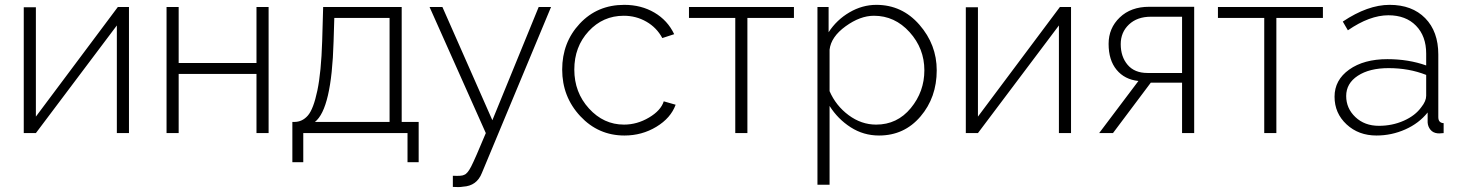

<svg xmlns="http://www.w3.org/2000/svg" viewBox="-20 -549 6027 792"><path d="M78 0V-519H128V-68L466 -520H512V0H462V-444L128 0Z M667 0V-520H717V-289H1038V-520H1088V0H1038V-244H717V0Z M1186 120V-46H1194Q1227 -46 1250 -72.5Q1273 -99 1289 -175Q1305 -251 1309 -380L1313 -520H1637V-46H1707V120H1661V0H1231V120ZM1279 -46H1587V-475H1359L1356 -377Q1348 -100 1279 -46Z M1848 176Q1886 178 1895 172Q1908 168 1923.5 138Q1939 108 1984 0L1752 -520H1805L2011 -53L2202 -520H2253L1968 164Q1947 218 1890 221Q1874 224 1848 222Z M2556 10Q2448 10 2373.5 -70Q2299 -150 2299 -262Q2299 -374 2371.5 -451.5Q2444 -529 2555 -529Q2625 -529 2679.5 -497Q2734 -465 2761 -408L2712 -392Q2689 -435 2646.5 -459.5Q2604 -484 2553 -484Q2467 -484 2408 -420Q2349 -356 2349 -262Q2349 -168 2409.5 -101.5Q2470 -35 2554 -35Q2608 -35 2657 -64Q2706 -93 2718 -131L2767 -117Q2747 -62 2687.5 -26Q2628 10 2556 10Z M3013 0V-475H2822V-520H3255V-475H3063V0Z M3402 -112V213H3352V-520H3398V-416Q3431 -467 3484 -498Q3537 -529 3595 -529Q3701 -529 3772.5 -447Q3844 -365 3844 -259Q3844 -147 3777 -68.5Q3710 10 3606 10Q3542 10 3489 -24Q3436 -58 3402 -112ZM3793 -259Q3793 -349 3732 -416.5Q3671 -484 3585 -484Q3528 -484 3468 -440.5Q3408 -397 3402 -344V-173Q3428 -113 3480.5 -74Q3533 -35 3594 -35Q3681 -35 3737 -103Q3793 -171 3793 -259Z M3964 0V-519H4014V-68L4352 -520H4398V0H4348V-444L4014 0Z M4514 0 4676 -215Q4619 -221 4586 -261Q4553 -301 4553 -368Q4553 -433 4599 -477Q4645 -521 4720 -521H4906V0H4856V-208H4727L4571 0ZM4713 -248H4856V-480H4727Q4671 -480 4637 -448Q4603 -416 4603 -367Q4603 -315 4631.5 -281.5Q4660 -248 4713 -248Z M5195 0V-475H5004V-520H5437V-475H5245V0Z M5485 -150Q5485 -219 5545.5 -262Q5606 -305 5703 -305Q5790 -305 5863 -279V-328Q5863 -400 5821 -443Q5779 -486 5707 -486Q5630 -486 5540 -424L5519 -460Q5622 -529 5712 -529Q5805 -529 5859 -474Q5913 -419 5913 -324V-66Q5913 -42 5935 -41V0Q5913 2 5910 1Q5891 -1 5880.5 -14Q5870 -27 5869 -44V-85Q5833 -40 5776.5 -15Q5720 10 5658 10Q5584 10 5534.5 -36Q5485 -82 5485 -150ZM5843 -107Q5863 -132 5863 -154V-240Q5792 -268 5708 -268Q5629 -268 5581 -236.5Q5533 -205 5533 -153Q5533 -102 5571 -66Q5609 -30 5668 -30Q5723 -30 5770.5 -51Q5818 -72 5843 -107Z"/></svg>

Font: Raleway-v4020 Light
Style: Regular
Weight: 300
Designer: Matt McInerney, Pablo Impallari, Rodrigo Fuenzalida
Foundry: Matt McInerney, Pablo Impallari, Rodrigo Fuenzalida
Version: Version 4.020;PS 004.020;hotconv 1.0.88;makeotf.lib2.5.64775